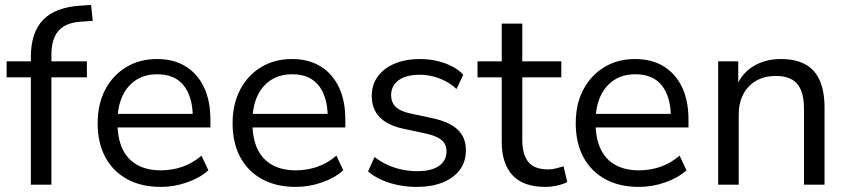

<svg xmlns="http://www.w3.org/2000/svg" viewBox="-20 -728 3344 757"><path d="M101.7 0V-423.1H6.1V-486.3H123.9L101.7 -465V-503.3Q101.7 -600.4 150.4 -650.2Q199 -700 299.7 -705.9L339.2 -708.4L345.6 -645.6L299.6 -642.6Q258.5 -640 232.9 -624.9Q207.4 -609.7 195 -581.9Q182.7 -554.1 182.7 -512.7V-471.4L170.9 -486.3H322.6V-423.1H182.7V0Z M614.4 8.9Q537.2 8.9 481.5 -21.5Q425.7 -52 395.3 -108.2Q365 -164.4 365 -241.9Q365 -317.9 394.9 -374.6Q424.8 -431.3 477.6 -463.3Q530.5 -495.3 598.8 -495.3Q665.1 -495.3 711.9 -466.3Q758.7 -437.4 784.1 -384.3Q809.5 -331.1 809.5 -256.7V-225.5H426.7V-279H756.5L740 -265.6Q740 -345.8 704.7 -390.5Q669.4 -435.2 600.6 -435.2Q550.2 -435.2 514.8 -411.5Q479.5 -387.7 461.3 -346.1Q443.2 -304.5 443.2 -249.7V-243.8Q443.2 -182.9 462.8 -141.1Q482.5 -99.3 521 -77.8Q559.5 -56.4 614.3 -56.4Q657.4 -56.4 697.6 -69.9Q737.8 -83.5 774.5 -114.2L801.5 -56.7Q768.6 -26.7 717.7 -8.9Q666.9 8.9 614.4 8.9Z M1146.4 8.9Q1069.2 8.9 1013.5 -21.5Q957.7 -52 927.3 -108.2Q897 -164.4 897 -241.9Q897 -317.9 926.9 -374.6Q956.8 -431.3 1009.6 -463.3Q1062.5 -495.3 1130.8 -495.3Q1197.1 -495.3 1243.9 -466.3Q1290.7 -437.4 1316.1 -384.3Q1341.5 -331.1 1341.5 -256.7V-225.5H958.7V-279H1288.5L1272 -265.6Q1272 -345.8 1236.7 -390.5Q1201.4 -435.2 1132.6 -435.2Q1082.2 -435.2 1046.8 -411.5Q1011.5 -387.7 993.3 -346.1Q975.2 -304.5 975.2 -249.7V-243.8Q975.2 -182.9 994.8 -141.1Q1014.5 -99.3 1053 -77.8Q1091.5 -56.4 1146.3 -56.4Q1189.4 -56.4 1229.6 -69.9Q1269.8 -83.5 1306.5 -114.2L1333.5 -56.7Q1300.6 -26.7 1249.7 -8.9Q1198.9 8.9 1146.4 8.9Z M1622.8 8.9Q1585.5 8.9 1549.6 1.7Q1513.8 -5.6 1483.6 -19.2Q1453.5 -32.7 1431.1 -52.2L1456.7 -108.8Q1481.2 -90.1 1508.9 -77.6Q1536.5 -65.1 1565.9 -59.1Q1595.3 -53.1 1624.8 -53.1Q1681.8 -53.1 1711.2 -74.1Q1740.5 -95.1 1740.5 -130.6Q1740.5 -159.4 1721.3 -175.6Q1702.1 -191.8 1661 -201L1570 -220.5Q1507.5 -234.1 1476.6 -266.3Q1445.7 -298.5 1445.7 -349.4Q1445.7 -393.7 1469.5 -426.5Q1493.4 -459.4 1536.4 -477.3Q1579.4 -495.3 1635.6 -495.3Q1669.6 -495.3 1701 -488.3Q1732.4 -481.2 1759.8 -467.7Q1787.2 -454.1 1806.5 -433.6L1779.9 -377Q1760.9 -395.1 1737 -407.7Q1713 -420.3 1687.3 -426.8Q1661.6 -433.3 1635.6 -433.3Q1580.2 -433.3 1551.1 -411.2Q1522.1 -389.2 1522.1 -352.7Q1522.1 -324.8 1539.8 -307.1Q1557.5 -289.4 1595.5 -281.2L1686.5 -261.7Q1751.5 -247.6 1784.2 -217.2Q1816.9 -186.7 1816.9 -135.4Q1816.9 -90.6 1792.8 -58.3Q1768.6 -25.9 1725.1 -8.5Q1681.5 8.9 1622.8 8.9Z M2130 8.9Q2043.6 8.9 2000.9 -36.9Q1958.2 -82.7 1958.2 -168.2V-423.1H1862.7V-486.3H1958.2V-635H2039.2V-486.3H2193.1V-423.1H2039.2V-176.3Q2039.2 -119.3 2062.9 -89.7Q2086.5 -60.1 2141 -60.1Q2157.1 -60.1 2172.9 -64.2Q2188.7 -68.2 2202 -72.2L2216.3 -10.4Q2203 -2.5 2177.9 3.2Q2152.8 8.9 2130 8.9Z M2499.4 8.9Q2422.2 8.9 2366.5 -21.5Q2310.7 -52 2280.3 -108.2Q2250 -164.4 2250 -241.9Q2250 -317.9 2279.9 -374.6Q2309.8 -431.3 2362.6 -463.3Q2415.5 -495.3 2483.8 -495.3Q2550.1 -495.3 2596.9 -466.3Q2643.7 -437.4 2669.1 -384.3Q2694.5 -331.1 2694.5 -256.7V-225.5H2311.7V-279H2641.5L2625 -265.6Q2625 -345.8 2589.7 -390.5Q2554.4 -435.2 2485.6 -435.2Q2435.2 -435.2 2399.8 -411.5Q2364.5 -387.7 2346.3 -346.1Q2328.2 -304.5 2328.2 -249.7V-243.8Q2328.2 -182.9 2347.8 -141.1Q2367.5 -99.3 2406 -77.8Q2444.5 -56.4 2499.3 -56.4Q2542.4 -56.4 2582.6 -69.9Q2622.8 -83.5 2659.5 -114.2L2686.5 -56.7Q2653.6 -26.7 2602.7 -8.9Q2551.9 8.9 2499.4 8.9Z M2811.6 0V-486.3H2890.7V-377.7H2879.7Q2900.6 -436 2948.4 -465.7Q2996.3 -495.3 3057.9 -495.3Q3116.4 -495.3 3154.7 -474.4Q3193.1 -453.6 3212 -410.8Q3230.9 -368 3230.9 -303.3V0H3149.9V-298.4Q3149.9 -343.3 3138.3 -372Q3126.7 -400.8 3102.1 -414.7Q3077.6 -428.6 3039.1 -428.6Q2995.2 -428.6 2962 -409.9Q2928.8 -391.2 2910.7 -356.9Q2892.6 -322.6 2892.6 -276.6V0Z"/></svg>

Font: Nunito Sans 12pt ExtraLight
Style: Regular
Weight: 200
Designer: Vernon Adams
Foundry: Vernon Adams
Version: Version 3.101;gftools[0.9.27]